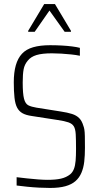

<svg xmlns="http://www.w3.org/2000/svg" viewBox="-20 -919 487 947"><path d="M227 8Q202 8 172.5 6.5Q143 5 114 2Q85 -1 62 -4V-45Q87 -42 114.5 -39Q142 -36 168.5 -34Q195 -32 214 -32Q255 -32 281 -38Q307 -44 326 -59Q338 -69 344.5 -85.5Q351 -102 353 -126.5Q355 -151 355 -184Q355 -230 353.5 -256.5Q352 -283 344 -296Q336 -309 317.5 -315.5Q299 -322 265 -327L136 -347Q108 -351 91 -360.5Q74 -370 64.5 -388Q55 -406 51.5 -437Q48 -468 48 -513Q48 -562 58 -597Q68 -632 88.5 -654Q109 -676 143.5 -686Q178 -696 227 -696Q256 -696 284 -694.5Q312 -693 335.5 -690Q359 -687 374 -683V-644Q355 -648 331 -650.5Q307 -653 282.5 -654.5Q258 -656 236 -656Q188 -656 160 -647.5Q132 -639 117 -620Q101 -601 96.5 -577Q92 -553 92 -512Q92 -457 98.5 -432Q105 -407 120 -399.5Q135 -392 160 -388L280 -369Q313 -364 335 -357Q357 -350 370.5 -336.5Q384 -323 391 -299Q394 -292 396 -280.5Q398 -269 398.5 -248Q399 -227 399 -190Q399 -152 395.5 -121.5Q392 -91 381.5 -66.5Q371 -42 352 -25.5Q333 -9 302.5 -0.5Q272 8 227 8ZM119 -762V-767L198 -899H251L330 -767V-762H299L224 -867L151 -762Z"/></svg>

Font: Saira Condensed ExtraLight
Style: Regular
Weight: 250
Width: 3
Designer: Hector Gatti with collaboration of the Omnibus-Type team
Foundry: Omnibus-Type
Version: Version 1.101